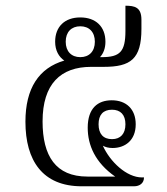

<svg xmlns="http://www.w3.org/2000/svg" viewBox="-20 -652 586 672"><path d="M266 0H449C469 0 484 -11 484 -31H477C423 -31 365 -86 340 -142C349 -137 360 -134 374 -134C417 -134 455 -160 455 -217C455 -270 422 -301 371 -301C322 -301 287 -273 287 -205C287 -144 313 -83 383 -34H286C175 -34 129 -106 129 -227C129 -358 192 -418 299 -418H343C437 -418 475 -445 475 -551V-583C475 -627 451 -632 419 -632V-544C419 -471 400 -452 336 -452H330C342 -465 349 -483 349 -506C349 -559 315 -591 261 -591C207 -591 173 -559 173 -506C173 -475 186 -453 205 -440C116 -414 69 -343 69 -226C69 -90 129 0 266 0ZM261 -452C230 -452 210 -472 210 -506C210 -540 230 -560 261 -560C292 -560 312 -540 312 -506C312 -472 292 -452 261 -452ZM372 -165C341 -165 325 -184 325 -217C325 -250 341 -268 372 -268C402 -268 419 -250 419 -217C419 -184 402 -165 372 -165Z"/></svg>

Font: Noto Serif Thai SemiCondensed Light
Style: Regular
Weight: 300
Width: 4
Designer: Monotype Design Team
Foundry: Monotype Imaging Inc.
Version: Version 2.002